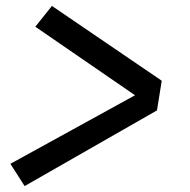

<svg xmlns="http://www.w3.org/2000/svg" viewBox="-20 -662 640 647"><path d="M63 -35 15 -110 435 -341 99 -572 155 -642 525 -390 509 -290Z"/></svg>

Font: Iosevka SmBd Ex Obl
Style: Regular
Weight: 600
Width: 7
Italic angle: -9°
Monospace: yes
Designer: Belleve Invis
Foundry: Belleve Invis
Version: Version 32.5.0; ttfautohint (v1.8.4)